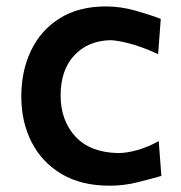

<svg xmlns="http://www.w3.org/2000/svg" viewBox="-20 -572 569 603"><path d="M323.7 11.2Q235.4 11.2 173.6 -25.4Q111.8 -62 79.3 -125.5Q46.9 -189 46.9 -269Q46.9 -349.6 77.6 -413.6Q108.4 -477.5 167.7 -514.6Q227.1 -551.8 312.5 -551.8Q358.9 -551.8 405.5 -538.6Q452.1 -525.4 484.9 -512.7L476.6 -401.9Q424.8 -425.8 385.3 -435.8Q345.7 -445.8 325.7 -445.8Q255.9 -443.8 213.1 -397.9Q170.4 -352.1 170.4 -272Q170.4 -193.8 216.8 -143.3Q263.2 -92.8 351.6 -91.3Q378.4 -91.3 411.9 -100.8Q445.3 -110.4 478.5 -128.9L486.8 -19.5Q456.1 -10.7 413.1 0.2Q370.1 11.2 323.7 11.2Z"/></svg>

Font: Pinar-DS3-FD SemiBold
Style: Regular
Weight: 600
Designer: Amin Abedi
Version: Version 3.000